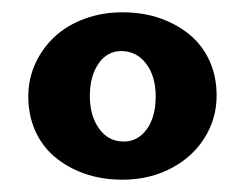

<svg xmlns="http://www.w3.org/2000/svg" viewBox="-20 -750 397 312"><path d="M179 -458Q212 -458 240 -468.5Q268 -479 288.5 -497.5Q309 -516 320.5 -541Q332 -566 332 -595Q332 -625 321 -650Q310 -675 289.5 -692.5Q269 -710 241 -720Q213 -730 179 -730Q146 -730 117.5 -719.5Q89 -709 69 -690.5Q49 -672 37.5 -647Q26 -622 26 -593Q26 -563 37 -538Q48 -513 68.5 -495.5Q89 -478 117 -468Q145 -458 179 -458ZM181 -520Q156 -520 141 -541Q126 -562 126 -594Q126 -626 140 -646.5Q154 -667 177 -667Q202 -667 217.5 -646.5Q233 -626 233 -593Q233 -560 218.5 -540Q204 -520 181 -520Z"/></svg>

Font: GradeGX
Style: Regular
Weight: 100
Width: 1
Designer: Adam Twardoch
Foundry: Adam Twardoch
Version: Version 2.002; DEVELOPMENT